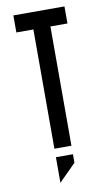

<svg xmlns="http://www.w3.org/2000/svg" viewBox="-93 -713 519 925"><g transform="rotate(-10 166.5 -250.5)"><path d="M208.3 0H125V-583.3H41.7V-666.7H291.7V-583.3H208.3ZM125 41.7H208.3V83.3L125 166.7Z"/></g></svg>

Font: Yulong
Style: Regular
Weight: 400
Designer: GGBotNet
Foundry: f0n7.com
Version: 1.00